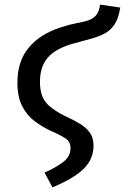

<svg xmlns="http://www.w3.org/2000/svg" viewBox="-20 -598 542 834"><path d="M414.6 -578.1 502.3 -565.1Q495.3 -519 477.8 -492.4Q460.3 -465.8 433.4 -451.8Q406.4 -437.7 371.4 -428.7Q336.5 -419.7 294.4 -407.6Q221.6 -386.7 187.6 -347.8Q153.6 -308.9 153.6 -242.1Q153.6 -205.1 164.1 -179.2Q174.6 -153.2 198.6 -133.8Q222.6 -114.3 261.5 -94.4Q299.4 -77.4 327.3 -60.4Q355.3 -43.4 370.8 -20.9Q386.3 1.7 386.3 34.7Q386.3 73.8 367.2 105.4Q348.1 137 308.5 163.6Q268.9 190.1 207.9 216.1L173.6 151.6Q217.5 132.6 251.9 107.7Q286.3 82.8 286.3 45.9Q286.3 18 264.9 3.5Q243.4 -11 199.5 -30Q163.6 -47 130.6 -71.5Q97.6 -96 76.6 -136.4Q55.6 -176.9 55.6 -238.9Q55.6 -332.9 105.6 -391.9Q155.6 -450.9 243.6 -479Q279.7 -491 309.2 -496.6Q338.7 -502.1 360.7 -508.6Q382.6 -515.1 396.6 -530.7Q410.6 -546.2 414.6 -578.1Z"/></svg>

Font: Fira Sans Variable
Style: Italic
Weight: 397
Italic angle: -8°
Designer: Carrois Corporate & Edenspiekermann AG
Foundry: Carrois Corporate GbR & Edenspiekermann AG
Version: Version 4.202